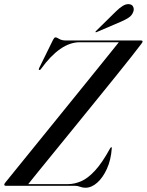

<svg xmlns="http://www.w3.org/2000/svg" viewBox="-34 -895 706 925"><path d="M325.5 0H-6Q-13.5 0 -13.5 -6Q-13 -10 -8 -16Q2 -28.5 33.5 -67.2Q65 -106 110.5 -162.2Q156 -218.5 208.8 -283.5Q261.5 -348.5 314.5 -414Q367.5 -479.5 414 -537Q460.5 -594.5 493.5 -635.5Q526.5 -676.5 538.5 -691.5H350Q303 -691.5 256.2 -659Q209.5 -626.5 164 -563.5Q158.5 -555.5 154 -558.5Q151 -561 155.5 -569L222 -704Q228 -715 233 -715Q239.5 -715 251.2 -707.5Q263 -700 284 -700H644.5Q653 -700 653 -695Q652.5 -692 651.2 -690Q650 -688 647.5 -684.5Q633.5 -665.5 600.5 -623.8Q567.5 -582 522 -525.5Q476.5 -469 425 -405.8Q373.5 -342.5 322.2 -279.2Q271 -216 225.8 -160.8Q180.5 -105.5 148 -65.2Q115.5 -25 102 -8H294.5Q324.5 -8 356.8 -21.8Q389 -35.5 423.5 -72.8Q458 -110 496 -179.5Q500 -186 502 -186Q505 -186 504.5 -180Q500.5 -124.5 481.2 -82Q462 -39.5 434.5 -15Q407 9.5 377.5 9.5Q364 9.5 352 4.8Q340 0 325.5 0ZM522.5 -838Q541 -856.5 556.8 -866.2Q572.5 -876 586.5 -875Q602 -874 607.2 -863Q612.5 -852 609 -841Q603 -821 585.5 -809.8Q568 -798.5 547.5 -790L432 -740.5Q427 -738.5 426 -740.5Q425.5 -743 429 -746Z"/></svg>

Font: Fraunces 144pt S000
Style: Italic
Weight: 400
Italic angle: -16°
Version: Version 1.000; ttfautohint (v1.8.3)